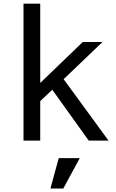

<svg xmlns="http://www.w3.org/2000/svg" viewBox="-20 -780 642 1065"><path d="M203.1 0V-219.2L270 -282.2L472.2 0H582L333 -340.8L548.3 -546.9H439L203.1 -319.8V-759.8H110.4V0ZM331.1 265.6 422.4 97.2H305.7L259.8 265.6Z"/></svg>

Font: Hack Dev
Style: Regular
Weight: 400
Designer: Christopher Simpkins
Foundry: Christopher Simpkins
Version: Version 2.0315